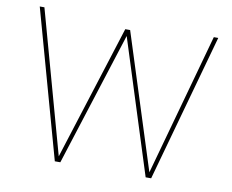

<svg xmlns="http://www.w3.org/2000/svg" viewBox="-77 -795 1078 893"><g transform="rotate(10 462.5 -348.5)"><path d="M41 -697H63L249 -26L451 -662H474L677 -26L863 -697H884L690 0H664L463 -632L261 0H235Z"/></g></svg>

Font: Hanken Grotesk Thin
Style: Regular
Weight: 100
Designer: Alfredo Marco Pradil
Foundry: Hanken Design Co.
Version: Version 3.014